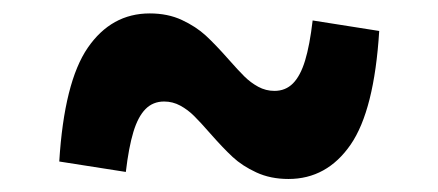

<svg xmlns="http://www.w3.org/2000/svg" viewBox="-20 -479 660 289"><path d="M296.1 -278.5Q281.6 -295.1 272.2 -304.4Q262.8 -313.8 251.4 -320Q240 -326.2 227 -326.2Q210.2 -326.2 199 -314.8Q187.8 -303.5 180.8 -280.5Q173.8 -257.5 169.4 -220.2L69.2 -235.9Q76.6 -355.4 112.1 -407.1Q147.7 -458.8 205.4 -458.8Q232.6 -458.8 253.8 -448.9Q275 -439 289.8 -425.4Q304.5 -411.8 323.9 -389.8Q338.5 -373.2 347.9 -363.9Q357.3 -354.6 368.7 -348.4Q380.1 -342.2 393.1 -342.2Q409.8 -342.2 421 -353.5Q432.2 -364.8 439.2 -387.8Q446.2 -410.8 450.6 -448.2L550.8 -432.4Q543.4 -312.9 507.7 -261.2Q472 -209.6 414.2 -209.6Q387.1 -209.6 365.8 -219.5Q344.6 -229.3 330.2 -242.7Q315.8 -256.1 296.1 -278.5Z"/></svg>

Font: Monaspace Neon Var ExtraLight
Style: Regular
Weight: 200
Designer: Riley Cran and the Lettermatic Team
Version: Version 1.200 (Monaspace Neon Var)